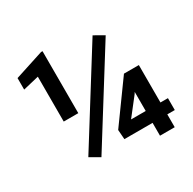

<svg xmlns="http://www.w3.org/2000/svg" viewBox="-156 -870 1038 1031"><g transform="rotate(-30 363.5 -354.0)"><path d="M642.6 -153.3H689V-79.6H642.6V0H551.3V-79.6H376.5L372.1 -138.7L550.3 -385.3H642.6ZM460.4 -153.3H551.3V-271.5L544.4 -260.7ZM231.9 -324.2H141.6V-602.5L43.5 -579.1V-650.4L222.7 -708.5H231.9ZM221.2 -57.1 160.2 -92.3 507.3 -647.9 568.4 -612.8Z"/></g></svg>

Font: TypoPRO Roboto
Style: Regular
Weight: 500
Designer: Google
Version: Version 2.136; 2016